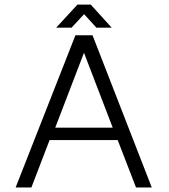

<svg xmlns="http://www.w3.org/2000/svg" viewBox="-20 -825 743 845"><path d="M350.1 -762.7 294.9 -703.1H227.1L320.8 -804.7H379.4L471.7 -703.1H404.3ZM48.8 0 312 -669.9H387.2L647.9 0H578.6L498 -208.5H198.2L118.2 0ZM223.1 -263.2H476.1L349.6 -592.8Z"/></svg>

Font: SaysetthaMai
Style: Regular
Weight: 400
Designer: John M. Durdin
Foundry: Lao Script for Windows
Version: Version 1.101